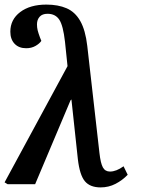

<svg xmlns="http://www.w3.org/2000/svg" viewBox="-45 -802 629 836"><path d="M393 14Q347 14 324.5 -13Q302 -40 294 -109L266 -369L262 -365L108 0H-12L-25 -8L249 -514L238 -620Q230 -691 213 -716.5Q196 -742 162 -742Q139 -742 127.5 -729Q116 -716 116 -696Q116 -682 119 -670Q122 -658 129 -639L135 -624Q127 -612 109.5 -602Q92 -592 69 -592Q37 -592 18.5 -611.5Q0 -631 0 -664Q0 -717 43 -749.5Q86 -782 157 -782Q208 -782 245 -766Q282 -750 304.5 -710.5Q327 -671 335 -602L388 -136Q393 -91 403 -73Q413 -55 434 -55Q461 -55 493 -78L511 -41Q488 -17 458 -1.5Q428 14 393 14Z"/></svg>

Font: Literata 36pt SemiBold
Style: Italic
Weight: 600
Italic angle: -2°
Designer: Latin by Veronika Burian and Jose Scaglione. Greek by Irene Vlachou. Cyrillic by Vera Evstafieva
Foundry: TypeTogether
Version: Version 3.002